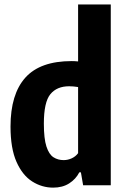

<svg xmlns="http://www.w3.org/2000/svg" viewBox="-20 -828 564 858"><path d="M217.5 10.5Q167.5 10.5 124 -17Q80.5 -44.5 53.8 -104.5Q27 -164.5 27 -262.5Q27 -407 93.2 -481Q159.5 -555 300.5 -555Q314 -555 329 -553.5V-808H475V0H351.5L341.5 -58H334.5Q319 -27.5 289.2 -8.5Q259.5 10.5 217.5 10.5ZM264.5 -112.5Q283 -112.5 300.5 -120.5Q318 -128.5 329 -143.5V-439Q308 -442.5 289 -442.5Q234 -442.5 205 -407Q176 -371.5 176 -275.5Q176 -208.5 187.5 -173.2Q199 -138 219 -125.2Q239 -112.5 264.5 -112.5Z"/></svg>

Font: Encode Sans Cnd
Style: Bold
Weight: 700
Width: 3
Designer: Multiple Designers
Foundry: Impallari Type
Version: Version 3.002; ttfautohint (v1.8.3) -l 8 -r 50 -G 200 -x 14 